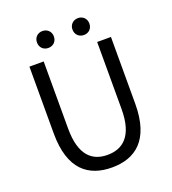

<svg xmlns="http://www.w3.org/2000/svg" viewBox="-162 -1030 1044 1164"><g transform="rotate(-20 360.5 -448.0)"><path d="M361 13C510 13 624 -67 624 -302V-733H535V-300C535 -124 458 -68 361 -68C265 -68 190 -124 190 -300V-733H98V-302C98 -67 211 13 361 13ZM245 -800C277 -800 300 -822 300 -855C300 -886 277 -909 245 -909C214 -909 191 -886 191 -855C191 -822 214 -800 245 -800ZM475 -800C506 -800 529 -822 529 -855C529 -886 506 -909 475 -909C443 -909 420 -886 420 -855C420 -822 443 -800 475 -800Z"/></g></svg>

Font: GenYoGothic2 TW R
Style: Regular
Weight: 400
Version: Version 2.100;PS 2.1;hotconv 16.6.51;makeotf.lib2.5.65220 DE